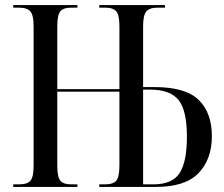

<svg xmlns="http://www.w3.org/2000/svg" viewBox="-20 -734 881 754"><path d="M32 0V-10H55Q88 -10 100 -25Q112 -40 112 -83V-631Q112 -674 99.5 -689Q87 -704 53 -704H32V-714H284V-704H260Q228 -704 216.5 -689Q205 -674 205 -631V-384H449V-631Q449 -674 437 -689Q425 -704 392 -704H370V-714H628V-704H600Q567 -704 554.5 -689Q542 -674 542 -631V-392H587Q709 -392 760.5 -341.5Q812 -291 812 -199Q812 -109 760 -54.5Q708 0 592 0H370V-10H392Q425 -10 437 -25Q449 -40 449 -85V-374H205V-83Q205 -40 216.5 -25Q228 -10 260 -10H284V0ZM582 -10Q657 -10 685.5 -54.5Q714 -99 714 -197Q714 -301 681 -341.5Q648 -382 570 -382H542V-10Z"/></svg>

Font: Noto Serif Display Condensed
Style: Regular
Weight: 400
Width: 3
Designer: Monotype Design Team
Foundry: Monotype Imaging Inc.
Version: Version 2.009